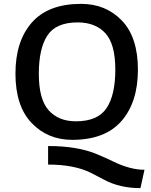

<svg xmlns="http://www.w3.org/2000/svg" viewBox="-20 -752 783 994"><path d="M354 -28Q227 -28 143.5 -115.5Q60 -203 60 -371Q60 -539 145 -635.5Q230 -732 400 -732Q528 -732 611 -645.5Q694 -559 694 -391Q694 -223 609 -125.5Q524 -28 354 -28ZM373 -124Q486 -124 531.5 -192Q577 -260 577 -392Q577 -524 525.5 -580Q474 -636 382 -636Q270 -636 225.5 -568.5Q181 -501 181 -369.5Q181 -238 232 -181Q283 -124 373 -124ZM229 4Q385 4 486 48Q529 66 566 84Q654 127 728 127L707 222Q601 222 520 179Q487 161 451 143Q365 100 229 100Z"/></svg>

Font: Convergence
Style: Regular
Weight: 400
Designer: Nicolas Silva and John Vargas
Foundry: Nicolas Silva and Jonh Vargas
Version: Version 1.002